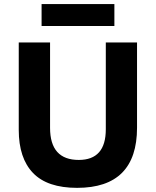

<svg xmlns="http://www.w3.org/2000/svg" viewBox="-20 -908 763 940"><path d="M183.6 -888.2H540V-780.8H183.6ZM71.8 -272V-700.2H225.1V-282.2Q225.1 -125 365.7 -125Q498 -125 498 -274.9V-700.2H650.9V-283.2Q650.9 11.7 357.4 11.7Q211.9 11.7 141.8 -61Q71.8 -133.8 71.8 -272Z"/></svg>

Font: Selawik
Style: Bold
Weight: 700
Designer: Aaron Bell
Foundry: Microsoft Corporation
Version: Version 1.01